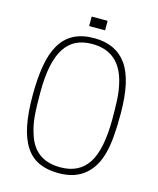

<svg xmlns="http://www.w3.org/2000/svg" viewBox="-132 -994 899 1094"><g transform="rotate(15 318.0 -447.5)"><path d="M318 8Q252 8 203.5 -14Q155 -36 123.5 -83.5Q92 -131 77 -205Q62 -279 62 -383Q62 -482 75 -558Q88 -634 118 -685Q148 -736 197 -762Q246 -788 318 -788Q446 -788 510 -698.5Q574 -609 574 -410Q574 -333 569 -275Q564 -217 552 -173.5Q540 -130 521.5 -99Q503 -68 476 -44Q417 8 318 8ZM321 -27Q431 -27 483.5 -109Q536 -191 536 -370Q536 -429 534 -475.5Q532 -522 523 -565Q486 -753 315 -753Q261 -753 221 -733.5Q181 -714 154 -672.5Q127 -631 113.5 -566Q100 -501 100 -410Q100 -367 101 -333Q102 -299 104.5 -270.5Q107 -242 112 -217.5Q117 -193 125 -169Q168 -27 319 -27ZM327 -847H271V-903H327ZM365 -847H309V-903H365Z"/></g></svg>

Font: Tanohe Sans ExtraLight
Style: Regular
Weight: 250
Designer: Village Type and Design LLC & Cristiano Sobral
Foundry: Cooper Hewitt Smithsonian Design Museum
Version: Version 1.00;May 30, 2020;FontCreator 12.0.0.2522 64-bit; tt